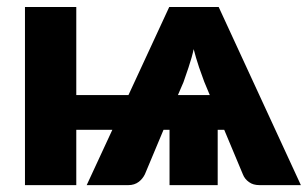

<svg xmlns="http://www.w3.org/2000/svg" viewBox="-20 -539 896 559"><path d="M590.8 -262.2 574.7 -300.8Q563.5 -331.1 559.6 -342.8Q549.8 -372.1 543.9 -396Q539.1 -373 528.8 -342.3Q520.5 -317.4 514.2 -299.8L498 -262.2ZM616.7 -518.6 856 0H735.8Q716.8 0 705.1 -8.8Q692.4 -17.6 687 -31.7L632.8 -161.1H613.8V0H473.6V-161.1H456.1L401.9 -31.7Q395.5 -18.6 384.3 -9.8Q371.6 0 353.5 0H232.4L307.1 -161.1H202.1V0H52.7V-518.6H202.1V-262.2H354L472.7 -518.6Z"/></svg>

Font: Lato-ExtraBold
Style: Regular
Weight: 500
Designer: Lukasz Dziedzic with Adam Twardoch and Botio Nikoltchev
Foundry: tyPoland Lukasz Dziedzic
Version: ""